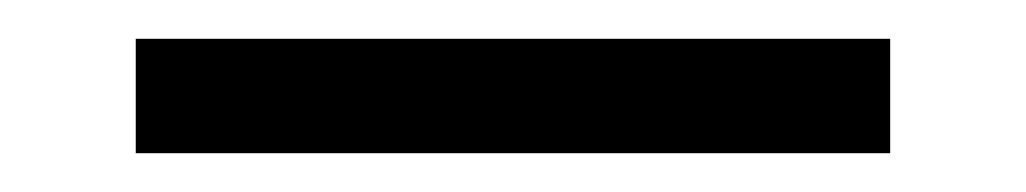

<svg xmlns="http://www.w3.org/2000/svg" viewBox="-20 -353 529 99"><path d="M50 -274V-333H439V-274Z"/></svg>

Font: DM Sans 9pt Light
Style: Regular
Weight: 300
Version: Version 4.004;gftools[0.9.30]